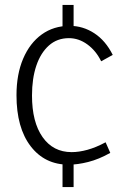

<svg xmlns="http://www.w3.org/2000/svg" viewBox="-20 -683 531 780"><path d="M259 -14Q162 -14 104.5 -89Q47 -164 47 -296Q47 -381 74 -444.5Q101 -508 149.5 -543Q198 -578 263 -578Q317 -578 363 -548Q409 -518 438 -460L391 -434Q370 -477 335 -502.5Q300 -528 260 -528Q212 -528 178.5 -498Q145 -468 127.5 -416Q110 -364 110 -295Q110 -187 153 -126Q196 -65 271 -65Q301 -65 335.5 -74.5Q370 -84 409 -105L428 -62Q382 -36 338.5 -25Q295 -14 259 -14ZM279 -34V77H234V-34ZM279 -663V-552H234V-663Z"/></svg>

Font: Yaldevi Light
Style: Regular
Weight: 300
Designer: Sol Matas, Rajitha Manaperi, Kosala Senevirathne
Foundry: Mooniak
Version: Version 1.100